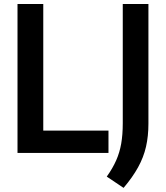

<svg xmlns="http://www.w3.org/2000/svg" viewBox="-20 -760 825 954"><path d="M67 0V-740H195V-111H519V0ZM594 173.5 510.5 117.5Q540 76 557.2 37Q574.5 -2 582.2 -46.2Q590 -90.5 590 -148V-740H717.5V-145.5Q717.5 -83.5 705.5 -31Q693.5 21.5 666.2 71Q639 120.5 594 173.5Z"/></svg>

Font: Encode Sans SC SemiCondensed SemiBold
Style: Regular
Weight: 600
Width: 4
Designer: Multiple Designers
Foundry: Impallari Type
Version: Version 3.002